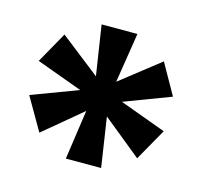

<svg xmlns="http://www.w3.org/2000/svg" viewBox="-66 -810 550 522"><g transform="rotate(15 208.5 -549.0)"><path d="M160.3 -360 180.4 -499.4 72.5 -409.4 19.4 -501.1 149.8 -550 20.4 -597.4 69.5 -684.7 181.4 -597.2 159.8 -737.5H260.6L238.5 -597.2L349.4 -684.2L398.1 -597.9L267.7 -548.5L398.1 -500.6L347.4 -410.9L238.5 -499.4L259.6 -360Z"/></g></svg>

Font: Envelope Sans Variable
Style: Regular
Weight: 500
Designer: Andreas Rasmussen / Norman Anderson
Foundry: mail.de GmbH
Version: Version 1.150